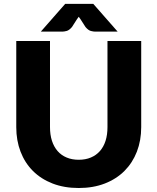

<svg xmlns="http://www.w3.org/2000/svg" viewBox="-20 -934 789 962"><path d="M61.5 0ZM374.5 -133.5Q408.5 -133.5 435.2 -144.8Q462 -156 480.5 -177Q499 -198 508.8 -228.2Q518.5 -258.5 518.5 -297V-728.5H687.5V-297Q687.5 -230 665.8 -174Q644 -118 603.5 -77.5Q563 -37 505 -14.5Q447 8 374.5 8Q301.5 8 243.5 -14.5Q185.5 -37 145 -77.5Q104.5 -118 83 -174Q61.5 -230 61.5 -297V-728.5H230.5V-297.5Q230.5 -259 240.2 -228.8Q250 -198.5 268.5 -177.2Q287 -156 313.8 -144.8Q340.5 -133.5 374.5 -133.5ZM569.5 -775.5H457.5Q448.5 -775.5 435.5 -778.8Q422.5 -782 408.5 -798.5L383.5 -837.5Q381 -841 378.8 -844Q376.5 -847 374.5 -850L365.5 -837.5L340.5 -798.5Q326.5 -782 313.5 -778.8Q300.5 -775.5 291.5 -775.5H184.5L306.5 -914.5H447.5Z"/></svg>

Font: Lato Black
Style: Regular
Weight: 900
Designer: Lukasz Dziedzic
Foundry: tyPoland Lukasz Dziedzic
Version: Version 2.007; 2014-02-27